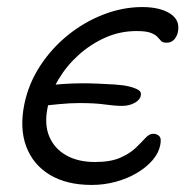

<svg xmlns="http://www.w3.org/2000/svg" viewBox="-20 -515 544 544"><path d="M240 9Q169 9 121.5 -19.5Q74 -48 54.5 -99.5Q35 -151 49 -220Q61 -278 93.5 -328Q126 -378 172.5 -415.5Q219 -453 273.5 -474Q328 -495 383 -495Q433 -495 462 -476.5Q491 -458 484 -424Q481 -411 473 -402.5Q465 -394 452 -394Q441 -394 436.5 -399Q432 -404 426 -410.5Q420 -417 407 -422Q394 -427 367 -427Q320 -427 278.5 -408.5Q237 -390 203 -359.5Q169 -329 146 -290.5Q123 -252 115 -211Q105 -163 119.5 -128.5Q134 -94 167.5 -75Q201 -56 249 -56Q293 -56 320.5 -68Q348 -80 364.5 -96Q381 -112 392 -124Q403 -136 414 -136Q424 -136 431 -129.5Q438 -123 434 -104Q430 -82 412.5 -61.5Q395 -41 368 -25Q341 -9 308 0Q275 9 240 9ZM326 -215Q305 -215 277 -219Q249 -223 205 -223Q179 -223 148 -220Q117 -217 98 -215L103 -271Q128 -275 158 -277Q188 -279 215 -279Q234 -279 258.5 -278Q283 -277 306 -275.5Q329 -274 346 -270Q362 -266 371.5 -260.5Q381 -255 379 -245Q377 -232 361.5 -223.5Q346 -215 326 -215Z"/></svg>

Font: Shantell Sans Light
Style: Italic
Weight: 300
Italic angle: -11°
Designer: Stephen Nixon, Anya Danilova, Shantell Martin
Foundry: Arrow Type
Version: Version 1.008;[ac192a2d6]